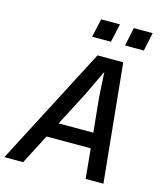

<svg xmlns="http://www.w3.org/2000/svg" viewBox="-156 -999 935 1095"><g transform="rotate(15 312.0 -451.0)"><path d="M489 -698 559 0H454L437 -176H176L85 0H-26L337 -698ZM428 -266 408 -466 399 -617 327 -466 223 -266ZM497 -902H608L585 -793H474ZM304 -902H415L391 -793H280Z"/></g></svg>

Font: Azeret Mono
Style: Italic
Weight: 400
Italic angle: -12°
Designer: Martin Vácha
Foundry: Displaay
Version: Version 1.000; Glyphs 3.0.3, build 3074